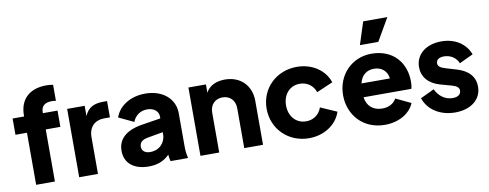

<svg xmlns="http://www.w3.org/2000/svg" viewBox="-67 -1159 3849 1511"><g transform="rotate(-10 1857.5 -404.0)"><path d="M121 0H271V-416H388V-546H271V-554C271 -602 300 -627 356 -627C366 -627 376 -626 389 -624V-752C375 -755 353 -757 336 -757C200 -757 121 -683 121 -554V-546H29V-416H121Z M465 0H615V-294C615 -375 665 -422 738 -422H785V-552H753C686 -552 633 -532 605 -464V-546H465Z M1020 12C1089 12 1143 -9 1186 -53C1187 -37 1190 -20 1195 0H1335C1327 -35 1324 -60 1324 -96V-360C1324 -477 1228 -558 1090 -558C974 -558 880 -501 848 -410L968 -353C986 -401 1029 -433 1083 -433C1139 -433 1174 -401 1174 -360V-345L1023 -321C892 -300 829 -238 829 -146C829 -47 902 12 1020 12ZM984 -151C984 -187 1007 -205 1050 -213L1174 -235V-218C1174 -151 1124 -98 1050 -98C1012 -98 984 -117 984 -151Z M1434 0H1584V-319C1584 -382 1625 -423 1684 -423C1743 -423 1784 -382 1784 -319V0H1934V-351C1934 -475 1850 -558 1727 -558C1658 -558 1602 -533 1574 -480V-546H1434Z M2301 12C2425 12 2525 -58 2556 -155L2426 -212C2407 -157 2361 -123 2301 -123C2222 -123 2166 -185 2166 -273C2166 -361 2222 -423 2301 -423C2360 -423 2407 -389 2426 -334L2556 -390C2523 -491 2423 -558 2301 -558C2136 -558 2011 -436 2011 -274C2011 -111 2137 12 2301 12Z M2907 12C3019 12 3109 -41 3142 -121L3022 -178C3001 -141 2962 -118 2909 -118C2835 -118 2787 -162 2778 -231H3160C3165 -246 3167 -267 3167 -289C3167 -440 3070 -558 2897 -558C2741 -558 2622 -437 2622 -274C2622 -116 2734 12 2907 12ZM2781 -341C2795 -404 2838 -438 2897 -438C2959 -438 3002 -399 3008 -341ZM2821 -640H2968L3072 -820H2879Z M3469 12C3596 12 3680 -56 3680 -158C3680 -236 3631 -291 3540 -318L3453 -344C3412 -356 3394 -371 3394 -393C3394 -421 3417 -438 3456 -438C3509 -438 3555 -408 3571 -363L3682 -415C3648 -505 3563 -558 3456 -558C3333 -558 3249 -489 3249 -388C3249 -310 3299 -251 3388 -226L3481 -200C3517 -190 3535 -175 3535 -152C3535 -121 3511 -103 3469 -103C3410 -103 3360 -138 3332 -197L3222 -145C3254 -49 3349 12 3469 12Z"/></g></svg>

Font: Mluvka ExtraBold
Style: Regular
Weight: 800
Designer: Modified by Jiří Krblich, Original typeface by Gumpita Rahayu
Foundry: Gumpita Rahayu & Jiří Krblich
Version: Version 2.000;Glyphs 3.1.1 (3134)